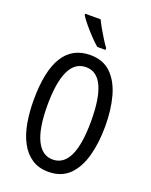

<svg xmlns="http://www.w3.org/2000/svg" viewBox="-172 -1034 894 1135"><g transform="rotate(20 275.0 -466.5)"><path d="M501 -358Q501 -255 478.5 -171.5Q456 -88 406.5 -39Q357 10 276 10Q214 10 171 -19Q128 -48 101 -98.5Q74 -149 62 -216Q50 -283 50 -359Q50 -724 276 -724Q357 -724 406.5 -675Q456 -626 478.5 -543.5Q501 -461 501 -358ZM137 -358Q137 -214 172.5 -140.5Q208 -67 275 -67Q412 -67 412 -358Q412 -648 276 -648Q206 -648 171.5 -574.5Q137 -501 137 -358ZM259 -943Q270 -920 285.5 -892.5Q301 -865 317.5 -839Q334 -813 348 -794V-783H296Q276 -800 249.5 -827.5Q223 -855 199 -884Q175 -913 162 -934V-943Z"/></g></svg>

Font: Noto Sans Hebrew ExtraCondensed
Style: Regular
Weight: 400
Width: 2
Designer: Monotype Design Team
Foundry: Monotype Imaging Inc.
Version: Version 2.004; ttfautohint (v1.8.4.7-5d5b)